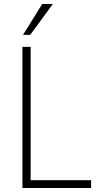

<svg xmlns="http://www.w3.org/2000/svg" viewBox="-20 -939 500 959"><path d="M92 0V-705H133V-39H435V0ZM95 -765 191 -919H244L131 -765Z"/></svg>

Font: Nunito Sans 10pt Condensed ExtraLight
Style: Regular
Weight: 250
Width: 3
Designer: Vernon Adams
Foundry: Vernon Adams
Version: Version 3.101;gftools[0.9.27]